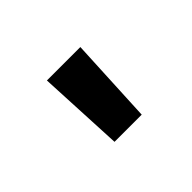

<svg xmlns="http://www.w3.org/2000/svg" viewBox="-62 -904 739 739"><g transform="rotate(-45 307.0 -534.5)"><path d="M233 -359H381L398 -710H216Z"/></g></svg>

Font: Intel One Mono
Style: Bold
Weight: 700
Monospace: yes
Designer: Fred Shallcrass
Foundry: Frere-Jones Type LLC
Version: Version 1.400;hotconv 1.1.0;makeotfexe 2.6.0;FJTRelease1.4